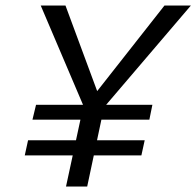

<svg xmlns="http://www.w3.org/2000/svg" viewBox="-20 -678 714 698"><path d="M342 -269 302 -307 578 -658H674ZM70 -113 82 -168H506L494 -113ZM220 0 289 -320H365L297 0ZM98 -243 111 -297H534L523 -243ZM292 -273 128 -658H218L348 -307Z"/></svg>

Font: Ysabeau Office Medium
Style: Italic
Weight: 500
Italic angle: -12°
Designer: Christian Thalmann (Catharsis Fonts)
Version: Version 2.001;gftools[0.9.30]; featfreeze: tnum,lnum,ss02